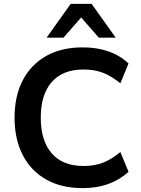

<svg xmlns="http://www.w3.org/2000/svg" viewBox="-20 -959 725 989"><path d="M406 10Q296 10 217.5 -34.5Q139 -79 97 -160.5Q55 -242 55 -353Q55 -464 97 -545Q139 -626 217.5 -670.5Q296 -715 406 -715Q480 -715 539.5 -694Q599 -673 642 -632L600 -530Q553 -568 509.5 -584.5Q466 -601 410 -601Q303 -601 246.5 -536.5Q190 -472 190 -353Q190 -234 246.5 -169Q303 -104 410 -104Q466 -104 509.5 -120.5Q553 -137 600 -176L642 -74Q599 -34 539.5 -12Q480 10 406 10ZM220 -765 344 -939H452L576 -765H489L398 -869L307 -765Z"/></svg>

Font: Mulish ExtraLight
Style: Bold
Weight: 700
Version: Version 3.603